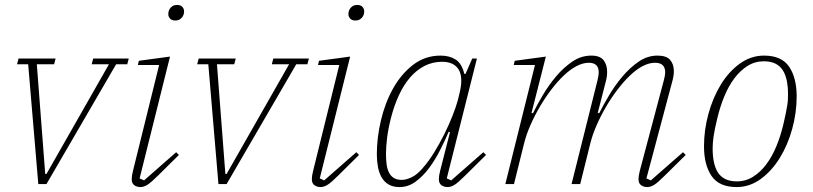

<svg xmlns="http://www.w3.org/2000/svg" viewBox="-20 -745 3291 777"><path d="M94 -485H49L55 -508H205L199 -485H129L163 -41H168L421 -485H351L357 -508H501L495 -485H450L168 0H135Z M548 12Q534 12 523.5 4.5Q513 -3 513 -20Q513 -33 518 -53L624 -482H538L542 -499L668 -516L545 -23L563 -15L693 -129L704 -118L620 -35Q591 -6 576.5 3Q562 12 548 12ZM689 -662Q675 -662 668 -670Q661 -678 661 -688Q661 -698 665 -706Q669 -714 677 -719.5Q685 -725 697 -725Q711 -725 718 -717Q725 -709 725 -699Q725 -689 721 -681Q717 -673 709 -667.5Q701 -662 689 -662Z M823 -485H778L784 -508H934L928 -485H858L892 -41H897L1150 -485H1080L1086 -508H1230L1224 -485H1179L897 0H864Z M1277 12Q1263 12 1252.5 4.5Q1242 -3 1242 -20Q1242 -33 1247 -53L1353 -482H1267L1271 -499L1397 -516L1274 -23L1292 -15L1422 -129L1433 -118L1349 -35Q1320 -6 1305.5 3Q1291 12 1277 12ZM1418 -662Q1404 -662 1397 -670Q1390 -678 1390 -688Q1390 -698 1394 -706Q1398 -714 1406 -719.5Q1414 -725 1426 -725Q1440 -725 1447 -717Q1454 -709 1454 -699Q1454 -689 1450 -681Q1446 -673 1438 -667.5Q1430 -662 1418 -662Z M1597 12Q1570 12 1552.5 1.5Q1535 -9 1524.5 -27Q1514 -45 1509.5 -69.5Q1505 -94 1505 -121Q1505 -187 1521.5 -257.5Q1538 -328 1570.5 -386.5Q1603 -445 1651.5 -482.5Q1700 -520 1763 -520Q1799 -520 1824 -504Q1849 -488 1859 -446H1864L1891 -508H1910L1788 -23L1806 -15L1936 -129L1947 -118L1863 -35Q1834 -6 1819.5 3Q1805 12 1791 12Q1777 12 1766.5 4.5Q1756 -3 1756 -20Q1756 -33 1761 -53L1801 -210L1796 -212Q1781 -177 1761 -137.5Q1741 -98 1716.5 -65Q1692 -32 1662 -10Q1632 12 1597 12ZM1606 -17Q1624 -17 1646.5 -28Q1669 -39 1690 -64Q1714 -91 1736 -126.5Q1758 -162 1777 -200Q1796 -238 1810.5 -274.5Q1825 -311 1833 -340L1838 -361Q1856 -429 1837 -462Q1818 -495 1769 -495Q1731 -495 1698.5 -478.5Q1666 -462 1640 -432Q1614 -402 1594.5 -360Q1575 -318 1562 -267Q1551 -224 1546.5 -187Q1542 -150 1542 -121Q1542 -99 1544.5 -80Q1547 -61 1554 -47Q1561 -33 1573.5 -25Q1586 -17 1606 -17Z M2599 12Q2585 12 2574.5 4.5Q2564 -3 2564 -20Q2564 -33 2569 -53L2667 -422Q2672 -442 2672 -452Q2672 -491 2631 -491Q2583 -491 2528 -438Q2504 -415 2479.5 -383Q2455 -351 2433.5 -314.5Q2412 -278 2395 -239.5Q2378 -201 2369 -165L2328 0H2293L2398 -420Q2403 -440 2403 -452Q2403 -491 2363 -491Q2316 -491 2260 -438Q2236 -415 2211.5 -383Q2187 -351 2165.5 -314.5Q2144 -278 2127 -239.5Q2110 -201 2101 -165L2060 0H2025L2145 -482H2059L2063 -499L2189 -516L2131 -288L2137 -287Q2153 -320 2177 -360.5Q2201 -401 2231 -436.5Q2261 -472 2296.5 -496Q2332 -520 2373 -520Q2408 -520 2422.5 -501.5Q2437 -483 2437 -454Q2437 -434 2431 -413L2399 -288L2405 -287Q2421 -319 2445 -359.5Q2469 -400 2499 -435.5Q2529 -471 2564.5 -495.5Q2600 -520 2641 -520Q2677 -520 2692 -502.5Q2707 -485 2707 -457Q2707 -439 2701 -417L2596 -23L2614 -15L2744 -129L2755 -118L2671 -35Q2642 -6 2627.5 3Q2613 12 2599 12Z M2962 -11Q2998 -11 3028 -30Q3058 -49 3081.5 -80.5Q3105 -112 3122 -153.5Q3139 -195 3150 -241Q3156 -266 3159.5 -284Q3163 -302 3165.5 -316Q3168 -330 3168.5 -341.5Q3169 -353 3169 -364Q3169 -394 3164 -418.5Q3159 -443 3148 -460.5Q3137 -478 3118 -487.5Q3099 -497 3071 -497Q3035 -497 3005 -478Q2975 -459 2951.5 -427.5Q2928 -396 2911 -354.5Q2894 -313 2883 -267Q2871 -217 2867.5 -191.5Q2864 -166 2864 -144Q2864 -114 2869 -89.5Q2874 -65 2885 -47.5Q2896 -30 2915 -20.5Q2934 -11 2962 -11ZM2961 12Q2890 12 2859.5 -33Q2829 -78 2829 -153Q2829 -219 2847 -284.5Q2865 -350 2897 -402.5Q2929 -455 2974 -487.5Q3019 -520 3072 -520Q3143 -520 3173.5 -475Q3204 -430 3204 -355Q3204 -289 3186 -223.5Q3168 -158 3135.5 -105.5Q3103 -53 3058.5 -20.5Q3014 12 2961 12Z"/></svg>

Font: IBM Plex Serif ExtraLight
Style: Italic
Weight: 200
Italic angle: -14°
Designer: Mike Abbink, Paul van der Laan, Pieter van Rosmalen
Foundry: Bold Monday
Version: Version 2.5